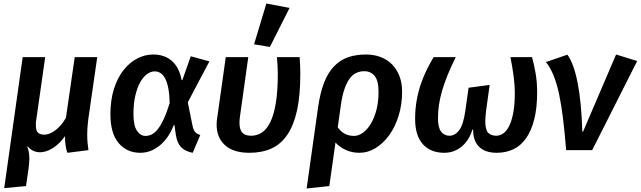

<svg xmlns="http://www.w3.org/2000/svg" viewBox="-20 -854 3644 1092"><path d="M533 -529 482 -175Q476 -128 476 -91Q476 -64 478 -41.5Q480 -19 483 0L364 15Q357 1 353 -27.5Q349 -56 350 -80Q318 -35 280 -11.5Q242 12 208 12Q188 12 170 4Q152 -4 138 -21L135 -19Q140 -8 143.5 8.5Q147 25 147 48Q147 61 145.5 76Q144 91 142 108L128 204L4 216L109 -529H237L186 -171Q184 -163 184 -155V-141Q184 -110 196.5 -99Q209 -88 233 -88Q260 -88 294 -112.5Q328 -137 355 -184L405 -529Z M1076 15Q1033 7 1010 -17Q987 -41 980 -88L972 -143L969 -144Q940 -69 889 -27Q838 15 778 15Q702 15 655 -40Q608 -95 608 -204Q608 -285 628 -348Q648 -411 682 -454.5Q716 -498 760 -521Q804 -544 851 -544Q916 -544 957.5 -507.5Q999 -471 1013 -399Q1014 -399 1015 -398.5Q1016 -398 1017 -398L1065 -534L1171 -505L1048 -272L1075 -139Q1080 -115 1089 -104Q1098 -93 1119 -86ZM807 -81Q825 -81 842 -89Q859 -97 876 -117.5Q893 -138 910 -174Q927 -210 945 -267Q944 -316 937.5 -350.5Q931 -385 919.5 -407Q908 -429 893 -438.5Q878 -448 860 -448Q837 -448 815.5 -432Q794 -416 777 -385.5Q760 -355 749.5 -309.5Q739 -264 739 -205Q739 -140 759 -110.5Q779 -81 807 -81Z M1425 -602 1495 -834 1627 -809 1515 -587ZM1684 -529Q1686 -506 1687 -482Q1688 -458 1688 -433Q1688 -312 1669.5 -227Q1651 -142 1614.5 -88Q1578 -34 1524 -9.5Q1470 15 1398 15Q1308 15 1260 -28Q1212 -71 1212 -146Q1212 -163 1215 -181L1264 -529H1392L1345 -193Q1342 -172 1342 -156Q1342 -117 1358 -99.5Q1374 -82 1408 -82Q1442 -82 1470 -100.5Q1498 -119 1518 -160.5Q1538 -202 1549 -269.5Q1560 -337 1560 -435Q1560 -458 1558.5 -481.5Q1557 -505 1555 -529Z M2025 15Q1944 15 1888 -43L1853 204L1724 218L1789 -243Q1801 -327 1823.5 -384.5Q1846 -442 1880.5 -477.5Q1915 -513 1960 -528.5Q2005 -544 2062 -544Q2107 -544 2145 -529.5Q2183 -515 2210 -487.5Q2237 -460 2252 -421Q2267 -382 2267 -333Q2267 -259 2247 -195Q2227 -131 2193 -84.5Q2159 -38 2115.5 -11.5Q2072 15 2025 15ZM2133 -331Q2133 -396 2110.5 -422.5Q2088 -449 2052 -449Q2028 -449 2007 -439.5Q1986 -430 1969 -407.5Q1952 -385 1939 -347Q1926 -309 1918 -252L1901 -130Q1919 -104 1942.5 -92.5Q1966 -81 1993 -81Q2019 -81 2044 -99Q2069 -117 2089 -150Q2109 -183 2121 -229Q2133 -275 2133 -331Z M2765 -371 2745 -227Q2743 -209 2741.5 -193.5Q2740 -178 2740 -165Q2740 -117 2756 -99.5Q2772 -82 2803 -82Q2823 -82 2842 -95Q2861 -108 2875.5 -136.5Q2890 -165 2899 -211.5Q2908 -258 2908 -324Q2908 -370 2901 -422.5Q2894 -475 2883 -529H3006Q3017 -490 3026 -438.5Q3035 -387 3035 -330Q3035 -240 3018.5 -175Q3002 -110 2972 -67.5Q2942 -25 2899.5 -5Q2857 15 2805 15Q2739 15 2704.5 -19.5Q2670 -54 2671 -117H2667Q2647 -53 2604 -19Q2561 15 2507 15Q2429 15 2385 -34Q2341 -83 2341 -177Q2341 -234 2350 -284Q2359 -334 2374 -377.5Q2389 -421 2408 -459Q2427 -497 2446 -529H2572Q2519 -422 2495 -340Q2471 -258 2471 -183Q2471 -128 2489 -105Q2507 -82 2536 -82Q2568 -82 2592 -114Q2616 -146 2627 -227L2645 -355Z M3200 0Q3192 -99 3182.5 -177.5Q3173 -256 3160 -317.5Q3147 -379 3128.5 -424.5Q3110 -470 3085 -501L3207 -543Q3243 -495 3265 -384Q3287 -273 3292 -105H3296L3484 -544L3604 -507L3348 0Z"/></svg>

Font: Xgbmvzvtohvqztyvzapvmeyoton
Style: Regular
Weight: 500
Italic angle: -8°
Designer: Carrois Corporate & Edenspiekermann
Foundry: Carrois Corporate GbR & Edenspiekermann AG
Version: Version 2.001